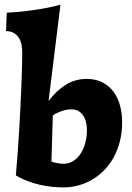

<svg xmlns="http://www.w3.org/2000/svg" viewBox="-20 -790 567 822"><path d="M287.1 -321.8Q265.6 -321.8 244.4 -314.5Q223.1 -307.1 206.1 -295.9L200.2 -98.1Q211.9 -94.2 224.6 -91.6Q237.3 -88.9 252.9 -88.9Q274.4 -88.9 292.5 -99.9Q310.5 -110.8 323.7 -130.1Q336.9 -149.4 344.5 -175.8Q352.1 -202.1 352.1 -232.9Q352.1 -273.9 334.2 -297.9Q316.4 -321.8 287.1 -321.8ZM188 -357.9Q222.7 -403.3 262.7 -427.7Q302.7 -452.1 351.1 -452.1Q392.1 -452.1 421.1 -436Q450.2 -419.9 468.3 -394Q486.3 -368.2 494.6 -335.2Q502.9 -302.2 502.9 -268.1Q502.9 -222.2 492.9 -183.6Q482.9 -145 465.3 -114Q447.8 -83 424.1 -59.3Q400.4 -35.6 372.6 -19.8Q344.7 -3.9 314.2 4.2Q283.7 12.2 252.9 12.2Q229.5 12.2 203.9 9.8Q178.2 7.3 152.1 1.5Q126 -4.4 99.6 -14.2Q73.2 -23.9 47.9 -39.1Q51.8 -83.5 55.4 -132.6Q59.1 -181.6 62 -231.2Q64.9 -280.8 67.4 -329.3Q69.8 -377.9 71.5 -421.4Q73.2 -464.8 74.2 -501.2Q75.2 -537.6 75.2 -563Q75.2 -579.6 72.5 -596.2Q69.8 -612.8 62 -626Q54.2 -639.2 40.8 -647.7Q27.3 -656.2 5.9 -657.2L8.8 -735.8Q35.6 -736.8 67.4 -740Q99.1 -743.2 130.6 -747.8Q162.1 -752.4 190.4 -758.3Q218.8 -764.2 238.8 -770Z"/></svg>

Font: Simonetta
Style: Black
Weight: 900
Designer: Gayaneh Bagdasaryan
Foundry: Brownfox
Version: Version 1.002